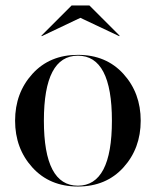

<svg xmlns="http://www.w3.org/2000/svg" viewBox="-20 -670 568 700"><path d="M273 -605 132 -538 131 -540 241 -650H306L416 -540L415 -538ZM98 -59.5Q35 -129 35 -230Q35 -331 98 -400.5Q161 -470 264 -470Q367 -470 430 -400.5Q493 -331 493 -230Q493 -129 430 -59.5Q367 10 264 10Q161 10 98 -59.5ZM264 -467Q140 -467 140 -230Q140 7 264 7Q388 7 388 -230Q388 -467 264 -467Z"/></svg>

Font: Bodoni* 72
Style: Regular
Weight: 400
Version: Version 1.003